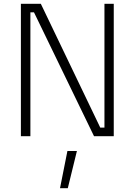

<svg xmlns="http://www.w3.org/2000/svg" viewBox="-20 -717 709 1011"><path d="M90 0ZM579 -697V0H475L159 -652H140V0H90V-697H195L508 -45H530V-697ZM335 78H385L337 274H296Z"/></svg>

Font: Cairo Light
Style: Regular
Weight: 300
Designer: Mohamed Gaber, the designers of Titillium
Foundry: Kief Type Foundry
Version: Version 2.009; ttfautohint (v1.5.33-1714) -l 8 -r 50 -G 200 